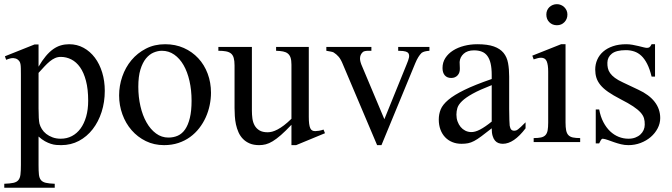

<svg xmlns="http://www.w3.org/2000/svg" viewBox="-26 -668 3160 903"><path d="M466.8 -240.7Q466.8 -188 451.9 -141.6Q437 -95.2 409.9 -60.3Q382.8 -25.4 345.2 -5.4Q307.6 14.6 261.7 14.6Q251 14.6 238.8 13.7Q226.6 12.7 213.4 8.5Q200.2 4.4 185.5 -3.7Q170.9 -11.7 155.3 -25.9V109.4Q155.3 135.7 157 152.3Q158.7 168.9 166.3 178.5Q173.8 188 189.2 191.7Q204.6 195.3 231.4 196.3V214.8H-5.9V196.3Q21.5 195.3 37.1 191.9Q52.7 188.5 60.5 179Q68.4 169.4 70.3 152.3Q72.3 135.3 72.3 107.4V-315.9Q72.3 -334.5 72 -346.4Q71.8 -358.4 70.3 -366.5Q68.8 -374.5 65.4 -379.4Q62 -384.3 56.2 -388.7Q48.3 -394 36.4 -394.8Q24.4 -395.5 2.9 -386.7L-2.9 -403.3L136.7 -459H155.3V-354.5Q172.4 -383.8 189.5 -404.1Q206.5 -424.3 224.1 -436.8Q241.7 -449.2 260.3 -454.6Q278.8 -460 299.3 -460Q336.4 -460 367.2 -443.1Q397.9 -426.3 420.2 -396.7Q442.4 -367.2 454.6 -327.1Q466.8 -287.1 466.8 -240.7ZM388.7 -194.3Q388.7 -248.5 378.4 -287.6Q368.2 -326.7 350.6 -351.6Q333 -376.5 309.6 -388.4Q286.1 -400.4 259.8 -400.4Q245.1 -400.4 232.7 -394.8Q220.2 -389.2 208 -379.2Q195.8 -369.1 183.1 -355.5Q170.4 -341.8 155.3 -325.2V-157.7Q155.3 -105.5 159.7 -86.4Q163.1 -73.7 170.9 -61Q178.7 -48.3 191.4 -38.3Q204.1 -28.3 221.2 -22Q238.3 -15.6 259.8 -15.6Q288.6 -15.6 312.3 -28.1Q335.9 -40.5 352.8 -63.5Q369.6 -86.4 379.2 -119.6Q388.7 -152.8 388.7 -194.3Z M966.3 -231.9Q966.3 -203.1 960.2 -173.6Q954.1 -144 941.9 -116.7Q929.7 -89.4 911.1 -65.4Q892.6 -41.5 868.2 -23.7Q843.8 -5.9 813 4.4Q782.2 14.6 745.6 14.6Q698.7 14.6 659.9 -4.4Q621.1 -23.4 593 -55.7Q564.9 -87.9 549.6 -130.4Q534.2 -172.9 534.2 -219.2Q534.2 -264.6 549.1 -307.9Q564 -351.1 592 -384.8Q620.1 -418.5 660.2 -439.2Q700.2 -460 750.5 -460Q798.8 -460 838.4 -442.4Q877.9 -424.8 906.5 -394Q935.1 -363.3 950.7 -321.5Q966.3 -279.8 966.3 -231.9ZM875 -194.3Q875 -244.1 865.2 -287.1Q855.5 -330.1 837.4 -361.6Q819.3 -393.1 793.5 -411.1Q767.6 -429.2 735.4 -429.2Q716.3 -429.2 696.5 -420.9Q676.8 -412.6 660.6 -393.1Q644.5 -373.5 634.5 -341.1Q624.5 -308.6 624.5 -259.8Q624.5 -211.9 634.5 -168.5Q644.5 -125 663.1 -92.3Q681.6 -59.6 707.8 -40.3Q733.9 -21 766.1 -21Q790.5 -21 810.5 -30Q830.6 -39.1 844.7 -59.6Q858.9 -80.1 866.9 -113.3Q875 -146.5 875 -194.3Z M1366.7 14.6H1344.7V-81.1Q1316.4 -51.3 1295.2 -32.7Q1273.9 -14.2 1256.6 -3.7Q1239.3 6.8 1224.1 10.7Q1209 14.6 1192.9 14.6Q1167 14.6 1148.2 6.6Q1129.4 -1.5 1116.5 -14.9Q1103.5 -28.3 1095.7 -45.9Q1087.9 -63.5 1083.7 -82.8Q1079.6 -102.1 1078.4 -122.1Q1077.1 -142.1 1077.1 -159.7V-359.9Q1077.1 -381.8 1073.2 -395.5Q1069.3 -409.2 1060.3 -416.5Q1051.3 -423.8 1036.6 -426.5Q1022 -429.2 1001 -429.2V-447.3H1158.7V-147.9Q1158.7 -128.9 1161.1 -110.6Q1163.6 -92.3 1171.6 -77.9Q1179.7 -63.5 1194.3 -54.7Q1209 -45.9 1232.9 -45.9Q1242.7 -45.9 1254.2 -48.8Q1265.6 -51.8 1279.5 -59.1Q1293.5 -66.4 1309.6 -78.6Q1325.7 -90.8 1344.7 -109.4V-363.8Q1344.7 -384.3 1340.6 -396.7Q1336.4 -409.2 1327.6 -416.3Q1318.8 -423.3 1305.2 -426Q1291.5 -428.7 1272.5 -429.2V-447.3H1426.3V-118.7Q1426.3 -98.6 1428 -85.7Q1429.7 -72.8 1433.3 -64.9Q1437 -57.1 1442.9 -54.2Q1448.7 -51.3 1456.5 -51.3Q1463.4 -51.3 1474.1 -53Q1484.9 -54.7 1495.6 -58.6L1502.4 -41.5Z M1993.7 -429.2Q1980.5 -428.2 1971.9 -426Q1963.4 -423.8 1957 -419.4Q1948.7 -411.1 1941.4 -399.4Q1934.1 -387.7 1926.8 -370.1L1768.1 14.6H1747.6L1586.9 -364.7Q1582 -377 1577.1 -385.7Q1572.3 -394.5 1566.9 -400.9Q1561.5 -407.2 1555.7 -412.1Q1549.8 -417 1543 -421.4Q1538.6 -423.8 1530.3 -425.3Q1522 -426.8 1508.8 -429.2V-447.3H1720.7V-429.2H1706.5Q1697.3 -429.2 1689.5 -427.5Q1681.6 -425.8 1677.7 -420.4Q1668 -410.2 1667.2 -394.5Q1666.5 -378.9 1677.7 -354.5L1781.7 -107.4L1886.2 -364.7Q1895 -385.3 1897.5 -397.5Q1899.9 -409.7 1894.5 -418Q1893.1 -419.9 1890.4 -421.9Q1887.7 -423.8 1882.6 -425.5Q1877.4 -427.2 1868.9 -428.2Q1860.4 -429.2 1846.7 -429.2V-447.3H1993.7Z M2445.8 -64.5Q2390.6 8.3 2338.9 8.3Q2328.1 8.3 2318.6 4.9Q2309.1 1.5 2302 -6.8Q2294.9 -15.1 2290.8 -29.1Q2286.6 -43 2286.6 -64.5Q2257.3 -41.5 2238 -27.1Q2218.8 -12.7 2203.9 -4.9Q2189 2.9 2175.5 5.6Q2162.1 8.3 2144.5 8.3Q2120.6 8.3 2101.1 0.2Q2081.5 -7.8 2067.4 -22.7Q2053.2 -37.6 2045.4 -58.8Q2037.6 -80.1 2037.6 -106Q2037.6 -130.9 2046.6 -153.3Q2055.7 -175.8 2082.5 -198.5Q2109.4 -221.2 2158.2 -245.1Q2207 -269 2286.6 -296.4V-314.9Q2286.6 -347.2 2281.5 -369.1Q2276.4 -391.1 2266.1 -405Q2255.9 -418.9 2240.2 -425Q2224.6 -431.2 2203.1 -431.2Q2172.4 -431.2 2154.8 -415.3Q2137.2 -399.4 2135.7 -376.5L2136.7 -347.2Q2137.7 -326.2 2126.2 -313.7Q2114.7 -301.3 2096.2 -301.3Q2076.7 -301.3 2065.9 -313.7Q2055.2 -326.2 2055.2 -348.1Q2055.2 -374.5 2068.6 -395.3Q2082 -416 2104.7 -430.4Q2127.4 -444.8 2157 -452.4Q2186.5 -460 2218.8 -460Q2267.1 -460 2296.6 -449.5Q2326.2 -439 2342.3 -419.2Q2358.4 -399.4 2363.5 -371.1Q2368.7 -342.8 2368.7 -307.6V-155.3Q2368.7 -124 2369.6 -104Q2370.6 -84 2371.1 -77.1Q2373.5 -64 2378.4 -58.6Q2383.3 -53.2 2392.6 -53.2Q2397 -53.2 2400.9 -54.4Q2404.8 -55.7 2410.2 -59.6Q2415.5 -63.5 2423.8 -71.3Q2432.1 -79.1 2445.8 -92.8ZM2286.6 -267.6Q2230 -245.6 2197 -227.3Q2164.1 -209 2147 -192.4Q2129.9 -175.8 2125.2 -160.4Q2120.6 -145 2120.6 -128.9Q2120.6 -111.3 2126 -96.7Q2131.3 -82 2140.4 -71Q2149.4 -60.1 2161.9 -53.7Q2174.3 -47.4 2188.5 -46.9Q2207.5 -45.9 2231.7 -58.6Q2255.9 -71.3 2286.6 -96.2Z M2642.6 -599.6Q2642.6 -578.6 2628.7 -564Q2614.7 -549.3 2593.3 -549.3Q2571.8 -549.3 2557.6 -563.5Q2543.5 -577.6 2543.5 -599.6Q2543.5 -610.4 2547.4 -619.4Q2551.3 -628.4 2558.1 -634.8Q2564.9 -641.1 2574 -644.8Q2583 -648.4 2593.3 -648.4Q2603.5 -648.4 2612.5 -644.5Q2621.6 -640.6 2628.2 -634Q2634.8 -627.4 2638.7 -618.7Q2642.6 -609.9 2642.6 -599.6ZM2483.9 0V-18.6Q2504.9 -18.6 2518.3 -21.5Q2531.7 -24.4 2539.3 -32.5Q2546.9 -40.5 2549.6 -54.9Q2552.2 -69.3 2552.2 -91.8V-331.1Q2552.2 -363.3 2545.2 -379.9Q2538.1 -396.5 2518.6 -396.5Q2511.7 -396.5 2503.4 -394.5Q2495.1 -392.6 2483.9 -388.7L2477.5 -406.2L2612.8 -460H2633.8V-91.8Q2633.8 -69.3 2636.7 -54.9Q2639.6 -40.5 2647.2 -32.5Q2654.8 -24.4 2668.2 -21.5Q2681.6 -18.6 2702.6 -18.6V0Z M3079.1 -112.8Q3079.1 -87.4 3066.9 -64.2Q3054.7 -41 3034.2 -23.4Q3013.7 -5.9 2986.6 4.4Q2959.5 14.6 2929.7 14.6Q2911.6 14.6 2894.8 10.5Q2877.9 6.3 2862.5 1Q2847.2 -4.4 2833.7 -9.3Q2820.3 -14.2 2809.1 -15.6Q2803.7 -15.6 2799.3 -7.8Q2794.9 0 2792 6.3H2775.9V-153.3H2792Q2798.3 -119.1 2811.8 -93.5Q2825.2 -67.9 2843.5 -50.5Q2861.8 -33.2 2883.8 -24.4Q2905.8 -15.6 2929.7 -15.6Q2947.8 -15.6 2961.9 -21Q2976.1 -26.4 2985.8 -35.4Q2995.6 -44.4 3001 -56.4Q3006.3 -68.4 3006.3 -81.5Q3006.8 -98.1 3002.7 -112.1Q2998.5 -126 2986.3 -139.4Q2974.1 -152.8 2951.9 -167.7Q2929.7 -182.6 2893.1 -201.2Q2857.4 -219.7 2834.2 -235.8Q2811 -252 2797.6 -268.6Q2784.2 -285.2 2778.8 -302.7Q2773.4 -320.3 2773.4 -340.8Q2773.4 -365.7 2783 -387.5Q2792.5 -409.2 2811 -425.3Q2829.6 -441.4 2856.7 -450.7Q2883.8 -460 2918.9 -460Q2934.1 -460 2949 -457.3Q2963.9 -454.6 2977.1 -451.4Q2990.2 -448.2 3000.5 -445.6Q3010.7 -442.9 3016.6 -442.9Q3023.4 -442.9 3028.1 -445.6Q3032.7 -448.2 3038.6 -460H3054.7V-307.6H3038.6Q3029.8 -343.8 3017.6 -367.7Q3005.4 -391.6 2990.2 -405.8Q2975.1 -419.9 2956.8 -426Q2938.5 -432.1 2917.5 -432.1Q2872.6 -432.1 2851.8 -415.8Q2831.1 -399.4 2830.6 -373.5Q2830.1 -360.4 2832.8 -347.9Q2835.4 -335.4 2843.5 -324Q2851.6 -312.5 2866 -301.8Q2880.4 -291 2903.8 -280.3L2976.1 -246.1Q3026.9 -222.7 3053 -189Q3079.1 -155.3 3079.1 -112.8Z"/></svg>

Font: Doulos SIL Viet
Style: Regular
Weight: 400
Designer: Walt Agee, Victor Gaultney, Peter Martin, Debbi Hosken, Becca Hirsbrunner
Foundry: SIL International
Version: Version 5.000